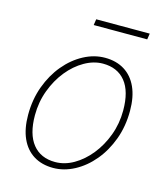

<svg xmlns="http://www.w3.org/2000/svg" viewBox="-100 -714 700 804"><g transform="rotate(15 250.0 -312.0)"><path d="M204 12Q155 12 119.5 -10Q84 -32 65 -74Q46 -116 46 -176Q46 -243 67 -300Q88 -357 123.5 -399.5Q159 -442 204 -466Q249 -490 296 -490Q345 -490 380.5 -468Q416 -446 435 -404Q454 -362 454 -302Q454 -235 433 -178Q412 -121 376.5 -78.5Q341 -36 296 -12Q251 12 204 12ZM206 -14Q247 -14 286 -36.5Q325 -59 356.5 -98Q388 -137 407 -188Q426 -239 426 -296Q426 -379 391.5 -421.5Q357 -464 294 -464Q254 -464 214.5 -441.5Q175 -419 143.5 -380Q112 -341 93 -290Q74 -239 74 -182Q74 -100 108.5 -57Q143 -14 206 -14ZM214 -610 218 -636H450L446 -610Z"/></g></svg>

Font: Source Sans 3 ExtraLight ExtraLight
Style: Italic
Weight: 250
Italic angle: -11°
Version: Version 3.052;hotconv 1.1.0;makeotfexe 2.6.0